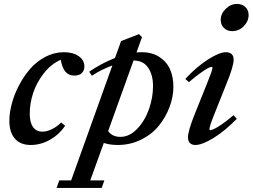

<svg xmlns="http://www.w3.org/2000/svg" viewBox="-20 -722 1277 971"><path d="M135.3 11.2Q83 11.2 55.2 -21Q27.3 -53.2 27.3 -110.8Q27.3 -150.4 39.3 -196.5Q51.3 -242.7 75.4 -289.1Q99.6 -335.4 131.8 -373Q164.1 -410.6 209 -434.3Q253.9 -458 303.2 -458Q349.1 -458 377.9 -438Q406.7 -418 406.7 -386.2Q406.7 -365.2 393.8 -352.5Q380.9 -339.8 356.4 -339.8Q328.1 -339.8 311.5 -358.6Q294.9 -377.4 287.1 -419.9Q237.3 -397.5 200.7 -350.1Q164.1 -302.7 147.2 -250.2Q130.4 -197.8 130.4 -147Q130.4 -103.5 146.7 -79.8Q163.1 -56.2 195.3 -56.2Q216.3 -56.2 241.9 -68.4Q267.6 -80.6 289.1 -102.5L309.6 -85.9Q279.3 -41.5 232.7 -15.1Q186 11.2 135.3 11.2Z M575.2 11.2Q536.6 11.2 504.9 1L436.5 190.4H507.8L494.1 228.5H266.1L279.8 190.4H339.8L548.3 -391.1Q486.8 -367.7 444.8 -338.9L431.2 -359.4Q491.2 -400.9 561.5 -428.7L592.3 -514.2L682.6 -549.3L698.2 -534.2L670.4 -457Q688 -458 696.3 -458Q749.5 -458 786.6 -433.6Q823.7 -409.2 840.3 -370.6Q856.9 -332 856.9 -283.2Q856.9 -232.4 837.4 -180.7Q817.9 -128.9 783.2 -85.9Q748.5 -43 693.8 -15.9Q639.2 11.2 575.2 11.2ZM655.3 -416 526.9 -59.1Q547.9 -29.8 588.4 -29.8Q635.3 -29.8 674.3 -71Q713.4 -112.3 733.6 -170.7Q753.9 -229 753.9 -286.1Q753.9 -343.3 729.2 -379.6Q704.6 -416 655.3 -416Z M1154.3 -564.5Q1128.9 -564.5 1112.5 -580.6Q1096.2 -596.7 1096.2 -621.1Q1096.2 -652.8 1121.6 -677.5Q1147 -702.1 1178.2 -702.1Q1204.1 -702.1 1220.7 -686.5Q1237.3 -670.9 1237.3 -646.5Q1237.3 -614.7 1212.9 -589.6Q1188.5 -564.5 1154.3 -564.5ZM967.8 11.2Q950.2 11.2 940.4 1.2Q930.7 -8.8 930.7 -27.3Q930.7 -59.6 963.9 -142.6L1027.8 -301.8Q1054.7 -367.7 1054.7 -379.9Q1054.7 -383.8 1049.8 -383.8Q1044.4 -383.8 1031.2 -377Q1018.1 -370.1 992.4 -351.8Q966.8 -333.5 935.5 -306.6L917 -322.8Q975.6 -385.7 1033 -421.9Q1090.3 -458 1122.6 -458Q1141.1 -458 1151.4 -448.5Q1161.6 -439 1161.6 -420.9Q1161.6 -387.7 1128.4 -306.2L1063 -142.1Q1039.1 -83 1039.1 -67.4Q1039.1 -63.5 1042.5 -63.5Q1048.8 -63.5 1062 -69.3Q1075.2 -75.2 1102.1 -93.5Q1128.9 -111.8 1161.1 -139.6L1177.7 -121.1Q1115.7 -58.1 1058.6 -23.4Q1001.5 11.2 967.8 11.2Z"/></svg>

Font: Elstob 8pt SemiBold
Style: Italic
Weight: 600
Italic angle: -20°
Designer: Peter S. Baker
Version: Version 1.015